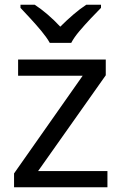

<svg xmlns="http://www.w3.org/2000/svg" viewBox="-20 -786 510 806"><path d="M431 0H39V-58L327 -468H56V-536H424V-470L140 -68H431ZM189 -606Q176 -629 154 -655.5Q132 -682 108 -708Q84 -734 66 -753V-766H126Q152 -749 180 -725Q208 -701 233 -674Q260 -701 288 -725Q316 -749 342 -766H404V-753Q385 -734 360.5 -708Q336 -682 313.5 -655.5Q291 -629 279 -606Z"/></svg>

Font: Noto Sans Khojki
Style: Regular
Weight: 400
Designer: Monotype Design Team
Foundry: Monotype Imaging Inc.
Version: Version 2.003; ttfautohint (v1.8.4.7-5d5b)